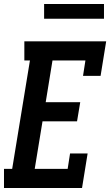

<svg xmlns="http://www.w3.org/2000/svg" viewBox="-30 -942 552 962"><path d="M-10 0V-96H31L120 -639H92V-735H502L474 -562H386L398 -639H233L199 -430H372L356 -334H183L144 -96H309L321 -173H409L381 0ZM191 -848V-922H491V-848Z"/></svg>

Font: Iosevka Curly Slab
Style: Bold Italic
Weight: 700
Italic angle: -9°
Monospace: yes
Designer: Belleve Invis
Foundry: Belleve Invis
Version: Version 22.1.2; ttfautohint (v1.8.4)